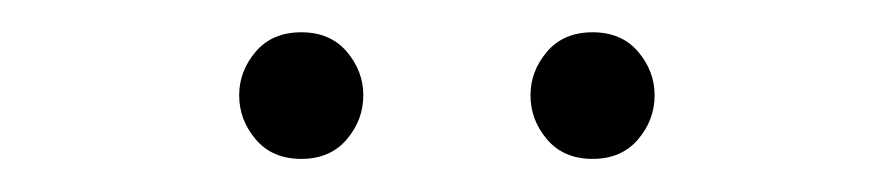

<svg xmlns="http://www.w3.org/2000/svg" viewBox="-20 -652 540 116"><path d="M162 -556Q144.5 -556 134.5 -567.8Q124.5 -579.5 124.5 -594.5Q124.5 -609 134.5 -620.8Q144.5 -632.5 162 -632.5Q179.5 -632.5 189.5 -620.8Q199.5 -609 199.5 -594.5Q199.5 -579.5 189.5 -567.8Q179.5 -556 162 -556ZM338 -556Q320.5 -556 310.5 -567.8Q300.5 -579.5 300.5 -594.5Q300.5 -609 310.5 -620.8Q320.5 -632.5 338 -632.5Q355.5 -632.5 365.5 -620.8Q375.5 -609 375.5 -594.5Q375.5 -579.5 365.5 -567.8Q355.5 -556 338 -556Z"/></svg>

Font: Newsreader 24pt ExtraLight
Style: Regular
Weight: 250
Designer: Hugues Gentile
Foundry: Production Type
Version: Version 1.003